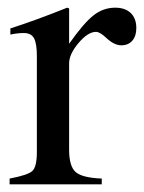

<svg xmlns="http://www.w3.org/2000/svg" viewBox="-20 -480 375 500"><path d="M160 -458V-366Q198 -420 223.5 -440Q249 -460 280 -460Q306 -460 320.5 -446Q335 -432 335 -407Q335 -386 324.5 -374Q314 -362 296 -362Q277 -362 256 -382Q240 -397 230 -397Q209 -397 184.5 -368Q160 -339 160 -315V-90Q160 -47 177 -32Q194 -17 245 -15V0H5V-15Q53 -24 64.5 -35Q76 -46 76 -84V-334Q76 -367 68.5 -380.5Q61 -394 42 -394Q26 -394 7 -390V-406Q70 -426 155 -460Z"/></svg>

Font: STIX
Style: Regular
Weight: 400
Designer: MicroPress Inc., with final additions and corrections provided by Coen Hoffman, Elsevier (retired)
Version: Version 1.1.1